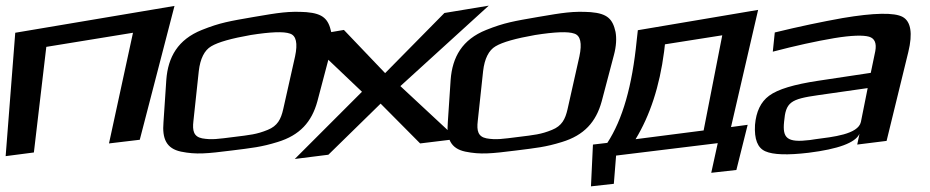

<svg xmlns="http://www.w3.org/2000/svg" viewBox="-52 -519 3295 680"><path d="M443 -24 566 -498 2 -403 -32 34 68 21 112 -353 419 -403 334 -11Z M1115 -323C1124 -356 1125 -384 1121 -406C1111 -451 1093 -471 1033 -476C970 -480 935 -474 847 -459C761 -444 728 -439 663 -413C578 -379 543 -317 537 -236L527 -86C522 -28 537 7 589 18C643 29 681 25 769 14C840 5 873 2 931 -16C1010 -40 1052 -87 1072 -160ZM951 -132C943 -97 931 -73 896 -59C857 -43 833 -41 777 -34C721 -27 698 -23 664 -29C634 -35 629 -56 633 -90L652 -267C657 -311 672 -341 696 -355C721 -370 768 -383 836 -395C906 -406 953 -408 975 -400C997 -393 1003 -366 993 -319Z M1567 -27 1366 -214 1679 -499 1522 -473 1312 -260 1166 -413 1025 -389 1230 -194 992 44 1111 29 1296 -152 1436 -11Z M2122 -323C2131 -356 2132 -384 2128 -406C2118 -451 2100 -471 2040 -476C1977 -480 1942 -474 1854 -459C1768 -444 1735 -439 1670 -413C1585 -379 1550 -317 1544 -236L1534 -86C1529 -28 1544 7 1596 18C1650 29 1688 25 1776 14C1847 5 1880 2 1938 -16C2017 -40 2059 -87 2079 -160ZM1958 -132C1950 -97 1938 -73 1903 -59C1864 -43 1840 -41 1784 -34C1728 -27 1705 -23 1671 -29C1641 -35 1636 -56 1640 -90L1659 -267C1664 -311 1679 -341 1703 -355C1728 -370 1775 -383 1843 -395C1913 -406 1960 -408 1982 -400C2004 -393 2010 -366 2000 -319Z M2440 -57 2199 -26C2250 -110 2284 -213 2300 -336L2303 -362L2506 -394ZM2203 -376C2187 -214 2153 -96 2099 -13L2048 -7L2041 141L2122 132L2130 32L2490 -12L2467 93L2556 83L2596 -77L2537 -69L2633 -484L2207 -412Z M3088 -20 3165 -335C3181 -401 3174 -443 3145 -459C3116 -475 3044 -474 2932 -455C2859 -442 2778 -425 2692 -404L2685 -336C2765 -357 2838 -373 2903 -384C2964 -394 3005 -395 3026 -389C3046 -383 3053 -366 3048 -338L3032 -261L2846 -233C2760 -220 2703 -203 2672 -180C2642 -158 2626 -123 2622 -77C2619 -26 2631 5 2659 17C2686 29 2737 31 2812 22C2916 9 2977 -13 2992 -45L2984 -7ZM2725 -88C2731 -157 2747 -168 2846 -182L3021 -207L2997 -87C2987 -43 2897 -34 2836 -26L2816 -23C2735 -13 2719 -30 2725 -88Z"/></svg>

Font: Gamestation Warped
Style: Italic
Weight: 400
Designer: Jonas Hecksher
Foundry: Jonas Hecksher, Playtypeª, e-types AS
Version: Version 1.003